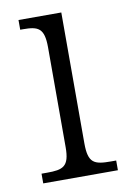

<svg xmlns="http://www.w3.org/2000/svg" viewBox="-68 -579 415 623"><g transform="rotate(-10 140.0 -268.0)"><path d="M24 0H270V-32H253C198 -32 178 -39 178 -105V-536H37V-504H46C96 -504 116 -496 116 -432V-103C116 -39 95 -32 42 -32H24Z"/></g></svg>

Font: Noto Serif Myanmar SemiCondensed Light
Style: Regular
Weight: 300
Width: 4
Designer: Ben Mitchell and the Monotype Design Team
Foundry: Monotype Imaging Inc.
Version: Version 2.106